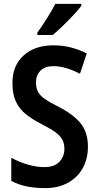

<svg xmlns="http://www.w3.org/2000/svg" viewBox="-20 -957 508 987"><path d="M432 -203Q432 -141 405.5 -93Q379 -45 329.5 -17.5Q280 10 212 10Q161 10 118.5 1.5Q76 -7 38 -27V-146Q78 -124 123 -111Q168 -98 209 -98Q259 -98 285 -125Q311 -152 311 -192Q311 -219 300.5 -239Q290 -259 264.5 -277.5Q239 -296 194 -319Q147 -343 113.5 -369.5Q80 -396 62 -434Q44 -472 44 -529Q43 -618 100.5 -671Q158 -724 254 -724Q303 -724 346.5 -712.5Q390 -701 426 -682L391 -578Q356 -596 321.5 -606.5Q287 -617 255 -617Q211 -617 188 -593.5Q165 -570 165 -534Q165 -505 175.5 -485Q186 -465 211.5 -447.5Q237 -430 283 -407Q357 -369 394.5 -323Q432 -277 432 -203ZM398 -927Q384 -908 358 -880Q332 -852 303 -824Q274 -796 251 -777H172V-789Q198 -826 222.5 -864.5Q247 -903 264 -937H398Z"/></svg>

Font: Noto Sans Lao Looped Condensed SemiBold
Style: Regular
Weight: 600
Width: 3
Designer: Mark Frömberg, Ben Mitchell
Foundry: The Fontpad Ltd
Version: Version 1.002; ttfautohint (v1.8.4.7-5d5b)